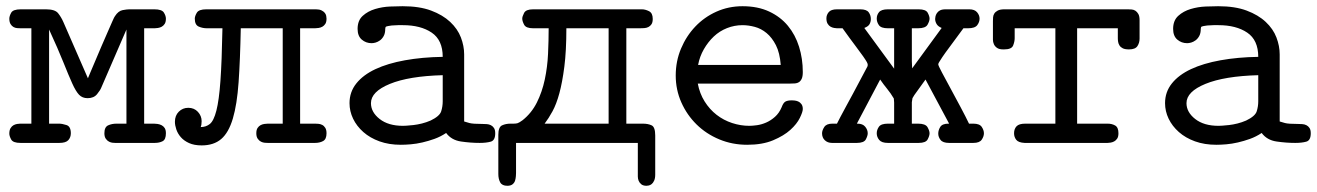

<svg xmlns="http://www.w3.org/2000/svg" viewBox="-20 -460 4240 618"><path d="M10 -30Q10 -41 14 -47.5Q18 -54 23.5 -57Q29 -60 35 -61Q41 -62 45 -62H81V-369H46Q41 -369 35 -369.5Q29 -370 23.5 -373Q18 -376 14 -382.5Q10 -389 10 -400Q10 -408 16 -419Q22 -430 47 -430H128Q157 -430 167 -417.5Q177 -405 184 -389L263 -208Q264 -211 270.5 -226Q277 -241 286 -262.5Q295 -284 305.5 -308.5Q316 -333 325.5 -354.5Q335 -376 341.5 -391Q348 -406 350 -408Q361 -425 375 -427.5Q389 -430 396 -430H477Q501 -430 507.5 -419.5Q514 -409 514 -400Q514 -389 510 -383Q506 -377 500.5 -374Q495 -371 488.5 -370Q482 -369 478 -369H444V-62H476Q481 -62 487.5 -61Q494 -60 500 -57Q506 -54 510 -48Q514 -42 514 -31Q514 -11 503.5 -5.5Q493 0 478 0H351Q348 0 342.5 -0.5Q337 -1 331 -4Q325 -7 320.5 -13.5Q316 -20 316 -31Q316 -51 328 -56.5Q340 -62 355 -62H387V-365L306 -178Q303 -170 292.5 -157Q282 -144 262 -144Q245 -144 234.5 -155Q224 -166 212.5 -191.5Q201 -217 184 -259.5Q167 -302 138 -365V-62H170Q180 -62 194 -57.5Q208 -53 208 -31Q208 -18 200 -9Q192 0 171 0H46Q22 0 16 -11Q10 -22 10 -30Z M543 -68Q543 -88 555.5 -100.5Q568 -113 586 -113Q605 -113 617 -100Q629 -87 629 -70Q629 -58 626 -51Q643 -51 655.5 -61Q668 -71 676.5 -104Q685 -137 689.5 -199.5Q694 -262 696 -369H646Q632 -369 619.5 -374.5Q607 -380 607 -400Q607 -408 613.5 -419Q620 -430 644 -430H997Q1008 -430 1015 -426.5Q1022 -423 1025.5 -418.5Q1029 -414 1030 -409Q1031 -404 1031 -400Q1031 -389 1027 -383Q1023 -377 1017.5 -374Q1012 -371 1005.5 -370Q999 -369 994 -369H946V-62H994Q998 -62 1004.5 -61.5Q1011 -61 1017 -58Q1023 -55 1027 -48.5Q1031 -42 1031 -31Q1031 -12 1020 -6Q1009 0 994 0H842Q838 0 832 -0.5Q826 -1 820 -4Q814 -7 809.5 -13.5Q805 -20 805 -31Q805 -42 809 -48Q813 -54 818.5 -57Q824 -60 830.5 -61Q837 -62 842 -62H890V-369H755Q753 -267 748 -195.5Q743 -124 729.5 -78.5Q716 -33 692 -12.5Q668 8 629 8Q605 8 588.5 0.5Q572 -7 562 -18.5Q552 -30 547.5 -43.5Q543 -57 543 -68Z M1105 -128Q1105 -164 1127 -191.5Q1149 -219 1188.5 -237.5Q1228 -256 1283.5 -266Q1339 -276 1405 -277Q1405 -331 1369.5 -355Q1334 -379 1277 -379Q1270 -379 1261 -379Q1252 -379 1241 -378Q1226 -376 1223 -374.5Q1220 -373 1220 -367Q1220 -353 1215 -344Q1210 -335 1203 -330Q1196 -325 1189 -323Q1182 -321 1176 -321Q1158 -321 1144.5 -332.5Q1131 -344 1131 -367Q1131 -394 1147.5 -409Q1164 -424 1187.5 -431Q1211 -438 1235.5 -439Q1260 -440 1276 -440Q1330 -440 1367.5 -426Q1405 -412 1429 -389.5Q1453 -367 1463.5 -339.5Q1474 -312 1474 -285V-69Q1480 -67 1491 -64Q1502 -61 1534 -61Q1540 -61 1547 -60.5Q1554 -60 1560 -57Q1566 -54 1570 -48Q1574 -42 1574 -31Q1574 -8 1559.5 -4Q1545 0 1524 0Q1495 0 1464 -4.5Q1433 -9 1416 -32Q1398 -20 1378.5 -13Q1359 -6 1339.5 -1.5Q1320 3 1302 4.5Q1284 6 1270 6Q1232 6 1201.5 -5Q1171 -16 1149.5 -35Q1128 -54 1116.5 -78Q1105 -102 1105 -128ZM1174 -128Q1174 -99 1202 -77Q1230 -55 1277 -55Q1280 -55 1289 -55.5Q1298 -56 1311 -57.5Q1324 -59 1338 -62.5Q1352 -66 1366 -72Q1395 -86 1400 -101.5Q1405 -117 1405 -134V-218Q1296 -215 1235 -190Q1174 -165 1174 -128Z M1584 -26Q1584 -51 1596 -56.5Q1608 -62 1623 -62H1633Q1641 -62 1646 -63.5Q1651 -65 1662 -73Q1691 -96 1708 -130Q1725 -164 1733.5 -204Q1742 -244 1744 -286.5Q1746 -329 1746 -369H1696Q1673 -369 1667 -380.5Q1661 -392 1661 -400Q1661 -407 1667 -418.5Q1673 -430 1696 -430H2046Q2057 -430 2069 -424Q2081 -418 2081 -399Q2081 -388 2077 -382Q2073 -376 2067 -373Q2061 -370 2053.5 -369.5Q2046 -369 2040 -369H1996V-62H2049Q2066 -62 2077.5 -56.5Q2089 -51 2089 -24V102Q2089 114 2085.5 121.5Q2082 129 2077.5 132.5Q2073 136 2068.5 137Q2064 138 2061 138Q2050 138 2044 133Q2038 128 2035.5 121.5Q2033 115 2033 108Q2033 101 2033 98V0H1641V97Q1641 100 1640.5 107Q1640 114 1638 121Q1636 128 1630 133Q1624 138 1613 138Q1596 138 1590 127Q1584 116 1584 100ZM1939 -62V-369H1803Q1803 -296 1796.5 -245.5Q1790 -195 1780.5 -160Q1771 -125 1758.5 -102Q1746 -79 1733 -62Z M2155 -217Q2155 -263 2172 -303.5Q2189 -344 2218 -374.5Q2247 -405 2286 -422.5Q2325 -440 2370 -440Q2419 -440 2455.5 -423Q2492 -406 2516 -377Q2540 -348 2552 -309.5Q2564 -271 2564 -228Q2564 -214 2560.5 -206.5Q2557 -199 2551.5 -195.5Q2546 -192 2539 -191.5Q2532 -191 2524 -191H2226Q2232 -159 2248 -133.5Q2264 -108 2286.5 -90.5Q2309 -73 2336.5 -64Q2364 -55 2392 -55Q2402 -55 2416.5 -57Q2431 -59 2446 -65.5Q2461 -72 2474.5 -84Q2488 -96 2496 -115Q2501 -129 2508 -133Q2515 -137 2529 -137Q2531 -137 2537 -136.5Q2543 -136 2549 -133.5Q2555 -131 2559.5 -125Q2564 -119 2564 -109Q2564 -100 2554.5 -80.5Q2545 -61 2524 -42Q2503 -23 2468.5 -8.5Q2434 6 2385 6Q2337 6 2295 -11.5Q2253 -29 2222 -59.5Q2191 -90 2173 -130.5Q2155 -171 2155 -217ZM2493 -251Q2490 -290 2477.5 -314.5Q2465 -339 2447.5 -353.5Q2430 -368 2409.5 -373.5Q2389 -379 2370 -379Q2344 -379 2320 -369.5Q2296 -360 2277.5 -342.5Q2259 -325 2245.5 -301.5Q2232 -278 2227 -251Z M2626 -31Q2626 -40 2633 -51Q2640 -62 2659 -62H2674Q2677 -68 2685 -83.5Q2693 -99 2703.5 -118Q2714 -137 2725.5 -158.5Q2737 -180 2746.5 -198Q2756 -216 2763 -229Q2770 -242 2772 -246Q2773 -248 2773 -252Q2773 -255 2770 -260.5Q2767 -266 2758 -279Q2749 -292 2733 -313Q2717 -334 2692 -369H2674Q2671 -369 2665 -370Q2659 -371 2653.5 -374Q2648 -377 2644 -383.5Q2640 -390 2640 -401Q2640 -412 2647.5 -421Q2655 -430 2674 -430H2749Q2769 -430 2776 -420.5Q2783 -411 2783 -399Q2783 -390 2779 -382.5Q2775 -375 2762 -370L2858 -239V-369H2838Q2816 -369 2809 -379Q2802 -389 2802 -400Q2802 -412 2809.5 -421Q2817 -430 2838 -430H2937Q2960 -430 2966 -419Q2972 -408 2972 -400Q2972 -392 2965.5 -380.5Q2959 -369 2935 -369H2915V-263L2916 -240L3011 -370Q2999 -375 2994.5 -383Q2990 -391 2990 -399Q2990 -402 2991 -407Q2992 -412 2995.5 -417.5Q2999 -423 3005.5 -426.5Q3012 -430 3024 -430H3100Q3117 -430 3125 -420.5Q3133 -411 3133 -400Q3133 -389 3125.5 -379Q3118 -369 3096 -369H3081Q3054 -332 3037.5 -310Q3021 -288 3013 -276Q3005 -264 3002.5 -259.5Q3000 -255 3000 -253Q3000 -249 3012 -226.5Q3024 -204 3040 -174.5Q3056 -145 3072.5 -114Q3089 -83 3099 -62H3113Q3133 -62 3140 -51.5Q3147 -41 3147 -31Q3147 -21 3140 -10.5Q3133 0 3113 0H3035Q3015 0 3007.5 -9.5Q3000 -19 3000 -30Q3000 -41 3006.5 -51.5Q3013 -62 3033 -62H3035L2959 -204L2923 -154L2917 -144L2915 -131V-62H2935Q2959 -62 2965.5 -50.5Q2972 -39 2972 -31Q2972 -23 2966 -11.5Q2960 0 2937 0H2838Q2818 0 2810 -9.5Q2802 -19 2802 -31Q2802 -42 2809 -52Q2816 -62 2838 -62H2858V-130L2857 -143Q2847 -160 2835.5 -174Q2824 -188 2813 -204L2738 -62H2740Q2757 -62 2765 -52Q2773 -42 2773 -31Q2773 -23 2767 -11.5Q2761 0 2738 0H2658Q2644 0 2635 -8.5Q2626 -17 2626 -31Z M3176 -392Q3176 -398 3176.5 -404.5Q3177 -411 3180.5 -416.5Q3184 -422 3191.5 -426Q3199 -430 3213 -430H3610Q3616 -430 3622.5 -429.5Q3629 -429 3634.5 -425.5Q3640 -422 3644 -415Q3648 -408 3648 -395V-336Q3648 -322 3641 -311.5Q3634 -301 3614 -301Q3601 -301 3594 -304.5Q3587 -308 3583.5 -313.5Q3580 -319 3579 -325Q3578 -331 3578 -337V-369H3447V-62H3545Q3559 -62 3569.5 -56Q3580 -50 3580 -31Q3580 -20 3576 -14Q3572 -8 3566.5 -5Q3561 -2 3555 -1Q3549 0 3545 0H3278Q3258 -1 3251 -10Q3244 -19 3244 -31Q3244 -45 3252 -53.5Q3260 -62 3280 -62H3377V-369H3246V-337Q3246 -326 3241 -313.5Q3236 -301 3212 -301H3209Q3196 -301 3189 -306Q3182 -311 3179 -318Q3176 -325 3176 -332Q3176 -339 3176 -342Z M3730 -128Q3730 -164 3752 -191.5Q3774 -219 3813.5 -237.5Q3853 -256 3908.5 -266Q3964 -276 4030 -277Q4030 -331 3994.5 -355Q3959 -379 3902 -379Q3895 -379 3886 -379Q3877 -379 3866 -378Q3851 -376 3848 -374.5Q3845 -373 3845 -367Q3845 -353 3840 -344Q3835 -335 3828 -330Q3821 -325 3814 -323Q3807 -321 3801 -321Q3783 -321 3769.5 -332.5Q3756 -344 3756 -367Q3756 -394 3772.5 -409Q3789 -424 3812.5 -431Q3836 -438 3860.5 -439Q3885 -440 3901 -440Q3955 -440 3992.5 -426Q4030 -412 4054 -389.5Q4078 -367 4088.5 -339.5Q4099 -312 4099 -285V-69Q4105 -67 4116 -64Q4127 -61 4159 -61Q4165 -61 4172 -60.5Q4179 -60 4185 -57Q4191 -54 4195 -48Q4199 -42 4199 -31Q4199 -8 4184.5 -4Q4170 0 4149 0Q4120 0 4089 -4.5Q4058 -9 4041 -32Q4023 -20 4003.5 -13Q3984 -6 3964.5 -1.5Q3945 3 3927 4.5Q3909 6 3895 6Q3857 6 3826.5 -5Q3796 -16 3774.5 -35Q3753 -54 3741.5 -78Q3730 -102 3730 -128ZM3799 -128Q3799 -99 3827 -77Q3855 -55 3902 -55Q3905 -55 3914 -55.5Q3923 -56 3936 -57.5Q3949 -59 3963 -62.5Q3977 -66 3991 -72Q4020 -86 4025 -101.5Q4030 -117 4030 -134V-218Q3921 -215 3860 -190Q3799 -165 3799 -128Z"/></svg>

Font: CMU Typewriter Custom
Style: Regular
Weight: 500
Monospace: yes
Version: Version 0.7.0